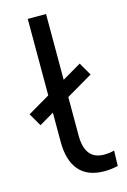

<svg xmlns="http://www.w3.org/2000/svg" viewBox="-133 -758 541 821"><g transform="rotate(-15 137.0 -348.0)"><path d="M225 9Q151 9 113.5 -34.5Q76 -78 76 -161V-705H157V-167Q157 -60 242 -60Q267 -60 287 -66L285 2Q254 9 225 9ZM11 -252 -22 -309 241 -463 274 -406Z"/></g></svg>

Font: Nunito Sans
Style: Regular
Weight: 400
Designer: Vernon Adams
Foundry: Vernon Adams
Version: Version 3.101; ttfautohint (v1.8.4.7-5d5b);gftools[0.9.27]